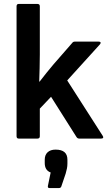

<svg xmlns="http://www.w3.org/2000/svg" viewBox="-20 -703 556 974"><path d="M75 0Q64 0 64 -12V-671Q64 -683 75 -683H170Q182 -683 182 -671V-427Q182 -392 181 -357.5Q180 -323 179 -289H181Q198 -311 215.5 -333Q233 -355 251 -376L347 -486Q351 -492 361 -492H480Q488 -492 490 -488Q492 -484 487 -478L321 -295L501 -14Q505 -8 503 -4Q501 0 493 0H382Q373 0 368 -8L239 -212L182 -152V-12Q182 0 170 0ZM231 251Q221 251 223 240L237 172Q207 161 207 124V107Q207 83 221.5 69.5Q236 56 262 56Q322 56 322 107V126Q322 140 319.5 152Q317 164 313 178L291 243Q288 251 279 251Z"/></svg>

Font: Sofia Sans
Style: Bold
Weight: 700
Designer: Botio Nikoltchev, Ani Petrova
Foundry: lettersoup
Version: Version 4.100; ttfautohint (v1.8.4.7-5d5b)